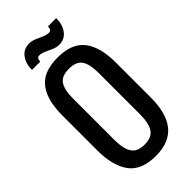

<svg xmlns="http://www.w3.org/2000/svg" viewBox="-328 -1150 1231 1231"><g transform="rotate(-45 288.0 -534.5)"><path d="M171.9 -629.9V-250Q171.9 -172.9 197.3 -133.3Q222.7 -93.8 288.1 -93.8Q353.5 -93.8 378.9 -133.3Q404.3 -172.9 404.3 -250V-629.9Q404.3 -706.1 379.4 -743.7Q354.5 -781.2 288.1 -781.2Q221.7 -781.2 196.8 -743.7Q171.9 -706.1 171.9 -629.9ZM288.1 -883.8Q416 -883.8 472.7 -810.5Q529.3 -737.3 529.3 -598.6V-281.2Q529.3 -67.4 400.4 -11.7Q353.5 8.8 288.1 8.8Q157.2 8.8 102.1 -67.4Q46.9 -143.6 46.9 -281.2V-598.6Q46.9 -813 174.8 -864.7Q221.7 -883.8 288.1 -883.8ZM353 -933.6Q329.1 -933.6 304.7 -944.3Q280.3 -955.1 257.3 -965.8Q234.4 -976.6 214.4 -976.1Q190.9 -976.1 190.9 -943.4H115.7Q115.2 -1000 143.6 -1038.1Q171.9 -1076.2 223.1 -1076.7Q251.5 -1076.7 293.9 -1055.7Q336.4 -1034.7 360.8 -1034.7Q385.3 -1034.7 385.3 -1068.4H460.4Q460.9 -1011.7 432.6 -972.7Q404.3 -933.6 353 -933.6Z"/></g></svg>

Font: Oswald
Style: Book
Weight: 400
Designer: vernon adams
Foundry: vernon adams
Version: Version 1.000